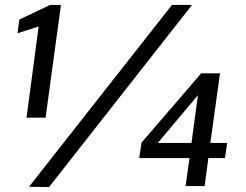

<svg xmlns="http://www.w3.org/2000/svg" viewBox="-20 -751 993 775"><path d="M87 -276H164L226 -731H182L58 -672L51 -617L136 -644ZM755 -731H674L97 3L178 4ZM792 -455 551 -175 542 -113H745L729 0H806L821 -113H888L897 -174H829L868 -455ZM617 -174 779 -367 753 -174Z"/></svg>

Font: United Sans SemiBold
Style: Italic
Weight: 600
Italic angle: -8°
Designer: Pablo Impallari, Rodrigo Fuenzalida (Modified by Dan O. Williams)
Version: Version 1.000;PS 001.000;hotconv 1.0.88;makeotf.lib2.5.64775